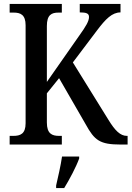

<svg xmlns="http://www.w3.org/2000/svg" viewBox="-20 -734 668 975"><path d="M29 0H294V-44H280C244 -44 218 -55 218 -112V-260L280 -337L415 -103C460 -21 487 0 593 0H628V-44H624C591 -44 564 -71 531 -125L350 -417L473 -580C516 -637 549 -671 592 -671V-714H385V-671C418 -671 432 -666 432 -648C432 -627 417 -601 381 -551L218 -318V-602C218 -659 242 -670 277 -670H294V-714H29V-670H50C84 -670 110 -659 110 -606V-108C110 -54 83 -44 48 -44H29ZM265 208V221H306C332 179 367 113 382 71V61H295C288 109 275 164 265 208Z"/></svg>

Font: Noto Serif Bengali Condensed Medium
Style: Regular
Weight: 500
Width: 3
Designer: Juan Bruce, Universal Thirst, Indian Type Foundry and the Monotype Design Team.
Foundry: Monotype Imaging Inc.
Version: Version 2.003